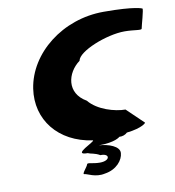

<svg xmlns="http://www.w3.org/2000/svg" viewBox="-81 -640 794 871"><g transform="rotate(-10 315.5 -205.0)"><path d="M79 -280C58 -140 149 -24 305 -2C317 3 195 51 272 51C284 57 303 56 327 70C371 68 369 103 319 103C284 103 262 91 260 101C258 111 228 142 240 142C252 142 288 166 332 156C388 148 418 108 420 77C423 45 370 27 327 25C405 25 426 3 426 3C440 4 454 -1 463 -10C536 -18 557 -41 551 -41L475 -114C427 -114 348 -136 309 -184C225 -232 247 -323 308 -368C315 -411 449 -464 532 -464C577 -464 610 -454 611 -463C612 -472 636 -552 630 -552C630 -552 601 -568 454 -568C264 -568 103 -439 79 -280Z"/></g></svg>

Font: Ampere
Style: SCExtIta
Weight: 400
Version: Version 1